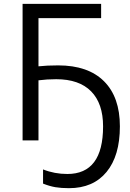

<svg xmlns="http://www.w3.org/2000/svg" viewBox="-20 -734 682 1004"><path d="M273.9 -319.8Q225.1 -319.8 181.2 -314V0H98.1V-713.9H508.8V-639.2H181.2V-387.2Q225.1 -392.1 284.2 -392.1Q440.4 -392.1 523.7 -309.3Q606.9 -226.6 606.9 -73.2Q606.9 80.6 537.1 165.3Q467.3 250 340.8 250Q300.3 250 269.8 244.9Q239.3 239.7 205.1 226.1V151.9Q265.1 175.8 332 175.8Q519 175.8 519 -73.2Q519 -192.9 456.5 -256.3Q394 -319.8 273.9 -319.8Z"/></svg>

Font: Open Sans ACDW
Style: acdw
Weight: 400
Foundry: Ascender Corporation
Version: Version 1.10